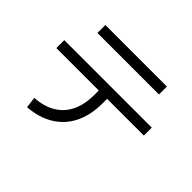

<svg xmlns="http://www.w3.org/2000/svg" viewBox="-156 -997 1312 1312"><g transform="rotate(45 500.0 -341.5)"><path d="M922.9 -457.8V-381.1H77.1V-457.8ZM221.2 46 211.4 -33.9Q301.7 -39.7 363.2 -77.4Q424.6 -115.1 455.8 -180.9Q487.1 -246.7 487.1 -338.7V-427.7H567.7V-338.7Q567.7 -225.1 527 -141.8Q486.3 -58.5 408.8 -10.4Q331.3 37.7 221.2 46ZM797.3 -729.4V-652.7H202.7V-729.4Z"/></g></svg>

Font: Murecho Thin
Style: Regular
Weight: 100
Designer: Neil Summerour
Foundry: Positype
Version: Version 1.010